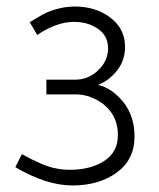

<svg xmlns="http://www.w3.org/2000/svg" viewBox="-20 -558 487 588"><path d="M311 -410Q311 -448 280.5 -469.5Q250 -491 206 -491Q154 -491 94 -451L71 -490Q99 -507 113.5 -515Q128 -523 154.5 -530.5Q181 -538 210 -538Q273 -538 318 -504Q363 -470 363 -414Q363 -373 338.5 -342Q314 -311 280 -298Q322 -289 358 -245Q392 -202 392 -140Q392 -69 337.5 -29.5Q283 10 202 10Q122 10 27 -46L47 -86Q114 -49 148 -43Q170 -38 194 -38Q257 -38 299 -65Q341 -92 341 -144Q341 -187 318.5 -216.5Q296 -246 259 -260Q237 -269 210 -269H122V-314H210Q241 -314 265.5 -330.5Q290 -347 302 -371Q311 -390 311 -410Z"/></svg>

Font: Bhavuka
Style: Regular
Weight: 400
Version: 2.94.0; ttfautohint (v1.2) -l 7 -r 28 -G 50 -x 13 -D deva -f